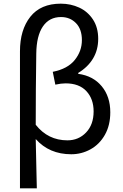

<svg xmlns="http://www.w3.org/2000/svg" viewBox="-20 -829 671 1048"><path d="M312 -809Q366 -809 412.5 -787.5Q459 -766 487.5 -722.5Q516 -679 516 -617Q516 -557 488 -510Q460 -463 407 -431V-426Q488 -415 535 -358.5Q582 -302 582 -216Q582 -145 552.5 -93Q523 -41 474 -14Q425 13 369 13Q249 13 175 -70Q177 -8 179 112L181 199H89V-549Q89 -666 145.5 -737.5Q202 -809 312 -809ZM491 -221Q491 -289 451.5 -331.5Q412 -374 338 -374Q314 -374 282 -367L268 -437Q349 -453 388 -501.5Q427 -550 427 -610Q427 -670 394.5 -703Q362 -736 313 -736Q249 -736 214 -684.5Q179 -633 178 -536Q175 -343 175 -148Q242 -63 348 -63Q409 -63 450 -106Q491 -149 491 -221Z"/></svg>

Font: Noto Sans SC
Style: Regular
Weight: 400
Designer: Ryoko NISHIZUKA ____ (kana & ideographs); Paul D. Hunt (Latin, Greek & Cyrillic); Wenlong ZHANG ___ (bopomofo); Sandoll 
Foundry: Adobe Systems Incorporated
Version: Version 1.004